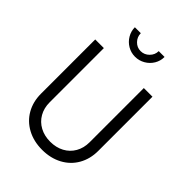

<svg xmlns="http://www.w3.org/2000/svg" viewBox="-278 -1115 1257 1257"><g transform="rotate(45 350.0 -486.5)"><path d="M85 -243V-745H165V-243Q165 -190 188.5 -149Q212 -108 254 -85.5Q296 -63 350 -63Q404 -63 446 -85.5Q488 -108 511.5 -149Q535 -190 535 -243V-745H615V-243Q615 -169 582 -111Q549 -53 488.5 -20.5Q428 12 350 12Q272 12 211.5 -20.5Q151 -53 118 -111Q85 -169 85 -243ZM212 -985H267Q267 -951 291 -926Q315 -901 349 -901Q383 -901 408 -926Q433 -951 433 -985H487Q487 -948 468.5 -917Q450 -886 418 -867.5Q386 -849 349 -849Q312 -849 280.5 -867.5Q249 -886 230.5 -917.5Q212 -949 212 -985Z"/></g></svg>

Font: Trafiko Sans Variable
Style: Regular
Weight: 400
Designer: Gumpita Rahayu / Trafiko
Foundry: Tokotype / Trafiko
Version: Version 0.001;FEAKit 1.0